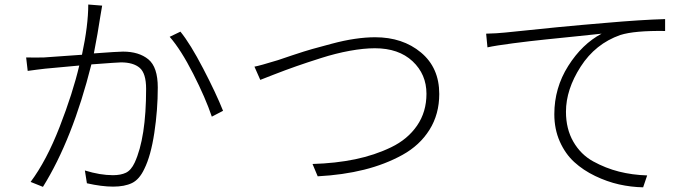

<svg xmlns="http://www.w3.org/2000/svg" viewBox="-20 -797 3040 836"><path d="M364.3 -777.3 424.8 -772.5Q421.9 -754.9 417 -726.6Q406.2 -654.3 388.7 -564.5Q494.1 -572.3 515.6 -572.3Q585 -572.3 626 -538.6Q667 -504.9 667 -416Q667 -318.4 651.9 -218.3Q636.7 -118.2 608.4 -61.5Q586.9 -15.6 554.7 0Q522.5 15.6 472.7 15.6Q422.9 15.6 358.4 1L349.6 -54.7Q416 -34.2 471.7 -34.2Q505.9 -34.2 528.3 -44.9Q550.8 -55.7 566.4 -88.9Q616.2 -197.3 616.2 -410.2Q616.2 -477.5 588.4 -501.5Q560.5 -525.4 506.8 -525.4Q494.1 -525.4 377.9 -516.6Q295.9 -190.4 167 16.6L113.3 -4.9Q182.6 -97.7 239.7 -244.6Q296.9 -391.6 325.2 -511.7Q204.1 -500 176.8 -498Q168.9 -497.1 141.1 -493.7Q113.3 -490.2 100.6 -488.3L93.8 -546.9Q133.8 -545.9 171.9 -546.9Q180.7 -546.9 336.9 -558.6Q364.3 -686.5 364.3 -777.3ZM718.8 -636.7 765.6 -659.2Q808.6 -606.4 864.7 -498.5Q920.9 -390.6 951.2 -314.5L902.3 -289.1Q875 -370.1 821.3 -475.6Q767.6 -581.1 718.8 -636.7Z M1113.3 -449.2 1087.9 -506.8Q1110.4 -510.7 1190.4 -535.2Q1192.4 -536.1 1251 -555.7Q1309.6 -575.2 1339.4 -583.5Q1369.1 -591.8 1423.8 -606.4Q1478.5 -621.1 1525.4 -627.9Q1572.3 -634.8 1613.3 -634.8Q1733.4 -634.8 1813 -568.4Q1892.6 -502 1892.6 -387.7Q1892.6 -299.8 1850.1 -231.9Q1807.6 -164.1 1732.4 -122.6Q1657.2 -81.1 1565.4 -58.1Q1473.6 -35.2 1363.3 -29.3L1340.8 -83Q1441.4 -85.9 1526.4 -103.5Q1611.3 -121.1 1683.1 -155.8Q1754.9 -190.4 1795.9 -250Q1836.9 -309.6 1836.9 -388.7Q1836.9 -473.6 1776.4 -530.3Q1715.8 -586.9 1612.3 -586.9Q1563.5 -586.9 1502.4 -575.7Q1441.4 -564.5 1378.4 -544.4Q1315.4 -524.4 1269.5 -508.3Q1223.6 -492.2 1170.9 -471.7Q1118.2 -451.2 1113.3 -449.2Z M2102.5 -590.8 2096.7 -650.4Q2142.6 -651.4 2179.7 -655.3Q2416 -680.7 2617.2 -697.3Q2771.5 -710.9 2876 -713.9V-662.1Q2742.2 -664.1 2680.7 -644.5Q2572.3 -606.4 2508.3 -506.8Q2444.3 -407.2 2444.3 -310.5Q2444.3 -235.4 2476.6 -179.7Q2508.8 -124 2563 -94.2Q2617.2 -64.5 2675.3 -49.8Q2733.4 -35.2 2797.9 -33.2L2780.3 18.6Q2727.5 17.6 2675.3 5.9Q2623 -5.9 2571.3 -30.8Q2519.5 -55.7 2480.5 -91.3Q2441.4 -127 2417.5 -180.7Q2393.6 -234.4 2393.6 -299.8Q2393.6 -414.1 2454.1 -509.8Q2514.6 -605.5 2599.6 -650.4Q2582 -648.4 2501.5 -640.1Q2420.9 -631.8 2354.5 -625Q2288.1 -618.2 2212.9 -608.4Q2137.7 -598.6 2102.5 -590.8Z"/></svg>

Font: GenEi Gothic M Light
Style: Regular
Weight: 300
Designer: o_tamon (Modified); [Source Han Sans]
Ryoko NISHIZUKA  (kana & ideographs); Paul D. Hunt (Latin, Greek & Cyrillic); Wenl
Version: Version 1.1a;Original Version 1.004